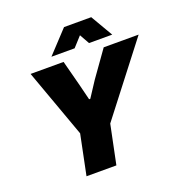

<svg xmlns="http://www.w3.org/2000/svg" viewBox="-161 -1074 1151 1214"><g transform="rotate(-20 415.0 -467.5)"><path d="M269 -269 103 -729H325L370 -557L396 -452H404L472 -556L595 -729H830L469 -262L415 0H214ZM403 -935H586L673 -786H517L480 -852L420 -786H264Z"/></g></svg>

Font: Mona Sans Black
Style: Italic
Weight: 900
Italic angle: -11.7°
Designer: Deni Anggara
Foundry: GitHub
Version: Version 2.000